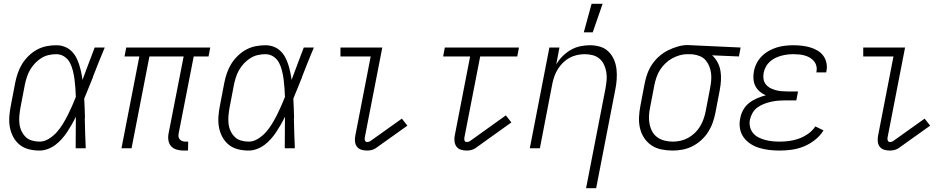

<svg xmlns="http://www.w3.org/2000/svg" viewBox="-20 -780 4990 1010"><path d="M188 12Q158 12 131 5Q104 -2 83.5 -18.5Q63 -35 50 -59Q37 -83 32 -110Q27 -137 29 -166Q31 -195 37 -225L60 -345Q65 -370 73.5 -395Q82 -420 96 -443Q110 -466 130.5 -486Q151 -506 175 -519Q199 -532 225 -537Q251 -542 276 -542Q299 -542 319 -534.5Q339 -527 354 -513Q369 -499 379 -481Q389 -463 395.5 -443Q402 -423 406.5 -402.5Q411 -382 414 -360Q430 -403 446 -445.5Q462 -488 478 -530H531Q515 -492 499.5 -453.5Q484 -415 469 -376V-374Q457 -346 446 -317.5Q435 -289 423 -261Q425 -235 425.5 -209.5Q426 -184 427 -158L426 -157Q427 -117 428 -78Q429 -39 431 0H378Q378 -41 378.5 -82.5Q379 -124 379 -166Q369 -145 357.5 -125Q346 -105 333.5 -86Q321 -67 305.5 -49.5Q290 -32 271.5 -18Q253 -4 231 4Q209 12 188 12ZM188 -35Q213 -35 236.5 -49.5Q260 -64 278 -84Q296 -104 310 -127Q324 -150 336 -173.5Q348 -197 358.5 -221Q369 -245 379 -270Q378 -293 376.5 -316.5Q375 -340 372 -362.5Q369 -385 363.5 -407.5Q358 -430 348 -449.5Q338 -469 319 -482Q300 -495 276 -495Q257 -495 236.5 -490.5Q216 -486 197.5 -474.5Q179 -463 164 -447Q149 -431 138.5 -413Q128 -395 121.5 -375Q115 -355 111 -336L88 -216Q84 -194 82 -173Q80 -152 82 -131.5Q84 -111 92 -93Q100 -75 113.5 -61Q127 -47 147 -41Q167 -35 188 -35Z M945 12Q927 12 909.5 7Q892 2 880.5 -10.5Q869 -23 866 -41.5Q863 -60 867 -79L946 -483H766L672 0H619L713 -483H635L644 -530H1086L1077 -483H999L920 -79Q918 -70 919 -61.5Q920 -53 925.5 -47Q931 -41 939 -38Q947 -35 955 -35H970L969 12Z M1288 12Q1258 12 1231 5Q1204 -2 1183.5 -18.5Q1163 -35 1150 -59Q1137 -83 1132 -110Q1127 -137 1129 -166Q1131 -195 1137 -225L1160 -345Q1165 -370 1173.5 -395Q1182 -420 1196 -443Q1210 -466 1230.5 -486Q1251 -506 1275 -519Q1299 -532 1325 -537Q1351 -542 1376 -542Q1399 -542 1419 -534.5Q1439 -527 1454 -513Q1469 -499 1479 -481Q1489 -463 1495.5 -443Q1502 -423 1506.5 -402.5Q1511 -382 1514 -360Q1530 -403 1546 -445.5Q1562 -488 1578 -530H1631Q1615 -492 1599.5 -453.5Q1584 -415 1569 -376V-374Q1557 -346 1546 -317.5Q1535 -289 1523 -261Q1525 -235 1525.5 -209.5Q1526 -184 1527 -158L1526 -157Q1527 -117 1528 -78Q1529 -39 1531 0H1478Q1478 -41 1478.5 -82.5Q1479 -124 1479 -166Q1469 -145 1457.5 -125Q1446 -105 1433.5 -86Q1421 -67 1405.5 -49.5Q1390 -32 1371.5 -18Q1353 -4 1331 4Q1309 12 1288 12ZM1288 -35Q1313 -35 1336.5 -49.5Q1360 -64 1378 -84Q1396 -104 1410 -127Q1424 -150 1436 -173.5Q1448 -197 1458.5 -221Q1469 -245 1479 -270Q1478 -293 1476.5 -316.5Q1475 -340 1472 -362.5Q1469 -385 1463.5 -407.5Q1458 -430 1448 -449.5Q1438 -469 1419 -482Q1400 -495 1376 -495Q1357 -495 1336.5 -490.5Q1316 -486 1297.5 -474.5Q1279 -463 1264 -447Q1249 -431 1238.5 -413Q1228 -395 1221.5 -375Q1215 -355 1211 -336L1188 -216Q1184 -194 1182 -173Q1180 -152 1182 -131.5Q1184 -111 1192 -93Q1200 -75 1213.5 -61Q1227 -47 1247 -41Q1267 -35 1288 -35Z M1911 12Q1895 12 1880.5 7.5Q1866 3 1857.5 -8.5Q1849 -20 1847.5 -35.5Q1846 -51 1849 -66L1930 -483H1771V-530H1991L1899 -57Q1897 -49 1900 -41Q1903 -33 1911 -33Q1915 -33 1919.5 -34Q1924 -35 1927 -37L2094 -156L2123 -119L1956 0Q1945 7 1933.5 9.5Q1922 12 1911 12Z M2434 12Q2419 12 2404.5 7.5Q2390 3 2381.5 -8.5Q2373 -20 2371 -35.5Q2369 -51 2372 -66L2453 -483H2311L2320 -530H2710L2701 -483H2506L2423 -57Q2421 -49 2423.5 -41Q2426 -33 2435 -33Q2439 -33 2443.5 -34Q2448 -35 2451 -37L2641 -173L2670 -136L2480 0Q2469 7 2457.5 9.5Q2446 12 2434 12Z M3063 210 3165 -314Q3169 -336 3171 -358Q3173 -380 3169.5 -400.5Q3166 -421 3157.5 -439.5Q3149 -458 3134 -471Q3119 -484 3098.5 -489.5Q3078 -495 3056 -495Q3036 -495 3015.5 -490.5Q2995 -486 2977 -476.5Q2959 -467 2943 -451.5Q2927 -436 2915.5 -418Q2904 -400 2897 -380.5Q2890 -361 2886 -342L2820 0H2767L2870 -530H2923L2906 -441Q2919 -464 2939 -484Q2959 -504 2982.5 -517.5Q3006 -531 3032 -536.5Q3058 -542 3082 -542Q3111 -542 3136.5 -534.5Q3162 -527 3180.5 -509Q3199 -491 3209.5 -467Q3220 -443 3223 -416Q3226 -389 3224 -361Q3222 -333 3216 -305L3116 210Z M3051 -610 3092 -760H3150L3098 -610Z M3518 12Q3488 12 3459 6Q3430 0 3407 -15.5Q3384 -31 3368.5 -54.5Q3353 -78 3346.5 -106Q3340 -134 3341.5 -164Q3343 -194 3349 -225L3372 -345Q3377 -370 3386.5 -395.5Q3396 -421 3412 -444Q3428 -467 3449.5 -485.5Q3471 -504 3495.5 -516Q3520 -528 3546 -535.5Q3572 -543 3598 -543Q3603 -543 3607.5 -542.5Q3612 -542 3617 -542L3876 -530L3867 -483L3726 -489Q3743 -474 3754.5 -452.5Q3766 -431 3770 -407Q3774 -383 3772.5 -357Q3771 -331 3766 -305L3743 -185Q3738 -160 3729 -134.5Q3720 -109 3705 -85.5Q3690 -62 3668.5 -42.5Q3647 -23 3622 -10.5Q3597 2 3570.5 7Q3544 12 3518 12ZM3519 -35Q3539 -35 3559.5 -39.5Q3580 -44 3599.5 -54.5Q3619 -65 3635.5 -81Q3652 -97 3663 -115.5Q3674 -134 3681 -154Q3688 -174 3692 -194L3715 -314Q3719 -335 3721 -355Q3723 -375 3720.5 -394.5Q3718 -414 3711 -431.5Q3704 -449 3692 -463Q3680 -477 3662 -484.5Q3644 -492 3625 -494L3608 -495H3594Q3575 -495 3554.5 -489Q3534 -483 3515 -472.5Q3496 -462 3480 -446.5Q3464 -431 3452.5 -413Q3441 -395 3434 -375Q3427 -355 3423 -336L3400 -216Q3395 -193 3394 -170.5Q3393 -148 3397 -127.5Q3401 -107 3411 -88.5Q3421 -70 3437.5 -58Q3454 -46 3475.5 -40.5Q3497 -35 3519 -35Z M4082 12Q4054 12 4027.5 9Q4001 6 3975.5 -1.5Q3950 -9 3928.5 -23Q3907 -37 3892 -57.5Q3877 -78 3872.5 -104.5Q3868 -131 3874 -158Q3878 -181 3890 -202.5Q3902 -224 3921.5 -239Q3941 -254 3963.5 -263.5Q3986 -273 4009 -279Q3991 -286 3976.5 -298.5Q3962 -311 3953.5 -327.5Q3945 -344 3943.5 -364.5Q3942 -385 3946 -405Q3950 -427 3960.5 -447.5Q3971 -468 3987.5 -484.5Q4004 -501 4024.5 -512.5Q4045 -524 4066.5 -530.5Q4088 -537 4110 -539.5Q4132 -542 4153 -542Q4176 -542 4198 -539.5Q4220 -537 4241 -531Q4262 -525 4280.5 -514Q4299 -503 4311 -486.5Q4323 -470 4327.5 -448.5Q4332 -427 4327 -404L4326 -399H4274L4275 -402Q4278 -418 4274.5 -432.5Q4271 -447 4262 -458Q4253 -469 4240.5 -476.5Q4228 -484 4213.5 -488Q4199 -492 4184 -493.5Q4169 -495 4154 -495Q4138 -495 4121.5 -493Q4105 -491 4089 -486.5Q4073 -482 4057.5 -474.5Q4042 -467 4029 -455Q4016 -443 4008 -427.5Q4000 -412 3997 -396Q3994 -380 3996.5 -364.5Q3999 -349 4007.5 -337.5Q4016 -326 4029 -318.5Q4042 -311 4057.5 -306.5Q4073 -302 4088.5 -300.5Q4104 -299 4120 -299H4178L4169 -252H4111Q4093 -252 4074.5 -250.5Q4056 -249 4037.5 -245Q4019 -241 4000.5 -234Q3982 -227 3965.5 -215.5Q3949 -204 3939 -186.5Q3929 -169 3925 -151Q3921 -131 3925.5 -112.5Q3930 -94 3941.5 -80Q3953 -66 3969.5 -57.5Q3986 -49 4004.5 -44Q4023 -39 4042.5 -37Q4062 -35 4082 -35Q4107 -35 4132.5 -38.5Q4158 -42 4183 -51Q4208 -60 4231.5 -76.5Q4255 -93 4269 -115L4312 -94Q4294 -65 4266.5 -43.5Q4239 -22 4208 -9.5Q4177 3 4145 7.5Q4113 12 4082 12Z M4661 12Q4645 12 4630.5 7.5Q4616 3 4607.5 -8.5Q4599 -20 4597.5 -35.5Q4596 -51 4599 -66L4680 -483H4521V-530H4741L4649 -57Q4647 -49 4650 -41Q4653 -33 4661 -33Q4665 -33 4669.5 -34Q4674 -35 4677 -37L4844 -156L4873 -119L4706 0Q4695 7 4683.5 9.5Q4672 12 4661 12Z"/></svg>

Font: Lode Dark Term
Style: Italic
Weight: 400
Italic angle: -11°
Monospace: yes
Designer: Belleve Invis
Foundry: Belleve Invis
Version: Version 29.2.0